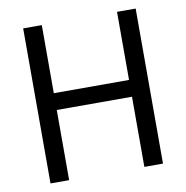

<svg xmlns="http://www.w3.org/2000/svg" viewBox="-77 -748 797 822"><g transform="rotate(-10 321.5 -337.0)"><path d="M566 0H485V-305H158V0H77V-674H158V-378H485V-674H566Z"/></g></svg>

Font: Hind Colombo
Style: Regular
Weight: 400
Designer: Jyotish Sonowal, Aditi Pimprikar
Foundry: Indian Type Foundry
Version: Version 1.000;PS 1.0;hotconv 1.0.86;makeotf.lib2.5.63406; tt